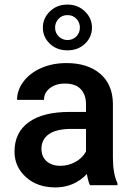

<svg xmlns="http://www.w3.org/2000/svg" viewBox="-20 -816 581 846"><path d="M43.9 0ZM376.5 0Q368.7 -15.1 362.8 -49.3Q306.2 9.8 224.1 9.8Q144.5 9.8 94.2 -35.6Q43.9 -81.1 43.9 -147.9Q43.9 -232.4 106.7 -277.6Q169.4 -322.8 286.1 -322.8H358.9V-357.4Q358.9 -398.4 335.9 -423.1Q313 -447.8 266.1 -447.8Q225.6 -447.8 199.7 -427.5Q173.8 -407.2 173.8 -376H55.2Q55.2 -419.4 84 -457.3Q112.8 -495.1 162.4 -516.6Q211.9 -538.1 272.9 -538.1Q365.7 -538.1 420.9 -491.5Q476.1 -444.8 477.5 -360.4V-122.1Q477.5 -50.8 497.6 -8.3V0ZM246.1 -85.4Q281.2 -85.4 312.3 -102.5Q343.3 -119.6 358.9 -148.4V-248H294.9Q229 -248 195.8 -225.1Q162.6 -202.1 162.6 -160.2Q162.6 -126 185.3 -105.7Q208 -85.4 246.1 -85.4ZM277.3 -795.9Q322.8 -795.9 354 -765.9Q385.3 -735.8 385.3 -694.3Q385.3 -652.8 354.7 -623.5Q324.2 -594.2 277.3 -594.2Q230 -594.2 199.5 -623.5Q168.9 -652.8 168.9 -694.3Q168.9 -735.8 200 -765.9Q231 -795.9 277.3 -795.9ZM222.7 -694.3Q222.7 -671.4 238.8 -655.5Q254.9 -639.6 277.3 -639.6Q300.3 -639.6 316.2 -655.3Q332 -670.9 332 -694.3Q332 -716.8 316.7 -733.2Q301.3 -749.5 277.3 -749.5Q253.4 -749.5 238 -733.2Q222.7 -716.8 222.7 -694.3Z"/></svg>

Font: Roboto Medium
Style: Regular
Weight: 500
Designer: Google
Version: Version 2.134; 2016; ttfautohint (v1.6)